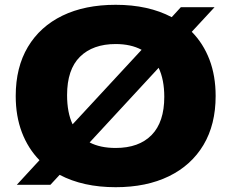

<svg xmlns="http://www.w3.org/2000/svg" viewBox="-20 -770 964 800"><path d="M190 0H50L144.5 -102.5Q97 -151 71.2 -218.5Q45.5 -286 45.5 -370Q45.5 -489.5 96.2 -574.5Q147 -659.5 240.2 -704.8Q333.5 -750 462 -750Q598 -750 695.5 -698.5L733.5 -740H874L779 -637.5Q827 -589 852.8 -521.5Q878.5 -454 878.5 -370Q878.5 -251 827.8 -166Q777 -81 683.5 -35.5Q590 10 462 10Q326 10 228.5 -41.5ZM259.5 -373.5Q259.5 -301 282.5 -252L570 -562.5Q525 -586.5 462 -586.5Q367 -586.5 313.2 -533.5Q259.5 -480.5 259.5 -373.5ZM462 -153.5Q559 -153.5 611.8 -207.5Q664.5 -261.5 664.5 -366.5Q664.5 -438 641 -487.5L353.5 -176.5Q397.5 -153.5 462 -153.5Z"/></svg>

Font: Encode Sans Exp XBd
Style: Regular
Weight: 800
Width: 7
Designer: Multiple Designers
Foundry: Impallari Type
Version: Version 3.002; ttfautohint (v1.8.3) -l 8 -r 50 -G 200 -x 14 